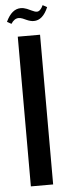

<svg xmlns="http://www.w3.org/2000/svg" viewBox="-58 -864 316 893"><g transform="rotate(-5 100.5 -417.5)"><path d="M153 -699V0H49V-699ZM25 -761 5 -772Q32 -830 74 -830Q88 -830 103 -824L125 -814Q139 -807 148 -807Q164 -807 177 -835L197 -824Q172 -765 130 -765Q115 -765 97 -773L79 -781Q68 -785 61 -785Q40 -785 25 -761Z"/></g></svg>

Font: Moniqa Paragraph
Style: Bold
Weight: 700
Designer: Rajesh Rajput
Foundry: Rajesh Rajput
Version: Version 1.000